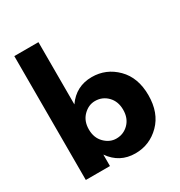

<svg xmlns="http://www.w3.org/2000/svg" viewBox="-184 -908 983 1047"><g transform="rotate(-30 308.0 -385.0)"><path d="M366 10Q267 10 210 -72V0H58V-780H210V-388Q267 -470 366 -470Q456 -470 520.5 -405.5Q585 -341 585 -230Q585 -119 520.5 -54.5Q456 10 366 10ZM316 -348Q275 -348 242.5 -315.5Q210 -283 210 -230Q210 -177 242.5 -144.5Q275 -112 316 -112Q362 -112 394 -144.5Q426 -177 426 -230Q426 -283 394 -315.5Q362 -348 316 -348Z"/></g></svg>

Font: renner_700bold
Style: Bold
Weight: 700
Version: Version 003.000 ; ttfautohint (v0.97) -l 8 -r 50 -G 200 -x 1